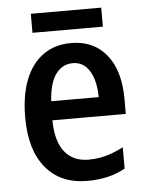

<svg xmlns="http://www.w3.org/2000/svg" viewBox="-51 -724 593 775"><g transform="rotate(-5 245.5 -336.0)"><path d="M271.5 9.8Q164.1 9.8 104 -62.5Q43.9 -134.8 43.9 -266.1Q43.9 -356 68.8 -419.4Q93.8 -482.9 140.9 -516.6Q188 -550.3 253.9 -550.3Q345.7 -550.3 397.7 -485.8Q449.7 -421.4 449.7 -306.2V-246.1H152.3Q153.3 -161.1 187.5 -118.2Q221.7 -75.2 284.2 -75.2Q308.6 -75.2 331.1 -79.1Q353.5 -83 376.7 -91.3Q399.9 -99.6 425.8 -112.8V-26.4Q390.6 -7.3 353.5 1.2Q316.4 9.8 271.5 9.8ZM154.3 -323.2H346.7Q345.7 -392.1 321.3 -430.4Q296.9 -468.8 254.4 -468.8Q211.4 -468.8 185.1 -432.6Q158.7 -396.5 154.3 -323.2ZM103 -605V-682.1H388.2V-605Z"/></g></svg>

Font: Open Sans
Style: Regular
Weight: 600
Width: 3
Foundry: Ascender Corporation
Version: Version 1.000